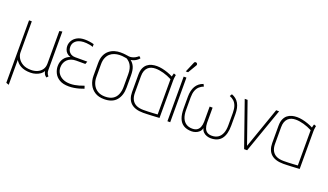

<svg xmlns="http://www.w3.org/2000/svg" viewBox="-80 -1248 3453 2021"><g transform="rotate(20 1647.0 -237.5)"><path d="M409 -78V-509L377 -503V-139Q377 -99 358 -71.5Q339 -44 307 -30Q275 -16 236 -16Q179 -16 142.5 -37Q106 -58 88 -89.5Q70 -121 70 -152V-500H39V200L70 211V-68Q80 -52 94.5 -37Q109 -22 130 -10.5Q151 1 178 7Q205 13 239 13Q271 13 299 4Q327 -5 348.5 -20.5Q370 -36 380 -56Q384 -34 391.5 -22Q399 -10 407 -4.5Q415 1 416 3L433 -15Q426 -22 421 -30Q416 -38 412.5 -50Q409 -62 409 -78Z M764 -466V-497Q738 -504 712 -507.5Q686 -511 662 -511Q611 -511 577 -492.5Q543 -474 526 -445Q509 -416 509 -384Q509 -366 515.5 -346Q522 -326 538 -310Q554 -294 580 -286Q536 -271 511.5 -235.5Q487 -200 487 -151Q487 -112 505 -74.5Q523 -37 563 -13Q603 11 669 11Q698 11 728.5 6Q759 1 786 -7Q813 -15 834 -23L824 -53Q818 -52 804 -46.5Q790 -41 769.5 -35Q749 -29 723.5 -24.5Q698 -20 671 -20Q624 -20 590 -36.5Q556 -53 537 -82Q518 -111 518 -148Q518 -177 528 -199.5Q538 -222 555 -238Q572 -254 596.5 -262.5Q621 -271 650 -271H753L764 -301H626Q601 -301 582 -312Q563 -323 552.5 -342Q542 -361 542 -385Q542 -417 558 -438Q574 -459 600 -470Q626 -481 656 -482Q670 -483 688.5 -481.5Q707 -480 727 -476.5Q747 -473 764 -466Z M1278 -526 1259 -543Q1242 -527 1222.5 -517Q1203 -507 1184 -504Q1170 -501 1155 -503Q1140 -505 1117.5 -508.5Q1095 -512 1060 -512Q1027 -512 994.5 -502.5Q962 -493 935 -471Q908 -449 892 -413.5Q876 -378 876 -325V-185Q876 -131 897 -87Q918 -43 959.5 -16.5Q1001 10 1064 10Q1156 10 1201 -43.5Q1246 -97 1246 -185V-320Q1246 -380 1231 -415.5Q1216 -451 1186 -474Q1206 -476 1224.5 -484.5Q1243 -493 1257.5 -504.5Q1272 -516 1278 -526ZM1214 -325V-182Q1214 -135 1198.5 -97.5Q1183 -60 1150 -39.5Q1117 -19 1064 -19Q1014 -19 979.5 -40Q945 -61 927 -98.5Q909 -136 909 -182V-325Q909 -367 921.5 -397Q934 -427 955 -445.5Q976 -464 1003 -473Q1030 -482 1059 -483Q1074 -484 1088 -482.5Q1102 -481 1115.5 -479Q1129 -477 1141 -475Q1146 -472 1154.5 -466Q1163 -460 1173 -450Q1183 -440 1192.5 -423.5Q1202 -407 1208 -383Q1214 -359 1214 -325Z M1688 -487 1663 -496Q1661 -492 1658 -479.5Q1655 -467 1653 -458Q1625 -473 1593.5 -484Q1562 -495 1531 -501.5Q1500 -508 1470 -508Q1441 -508 1413.5 -501Q1386 -494 1364 -476.5Q1342 -459 1329 -429.5Q1316 -400 1316 -354V-162Q1316 -122 1327.5 -91Q1339 -60 1361.5 -39Q1384 -18 1418.5 -7Q1453 4 1499 4Q1518 4 1542.5 3Q1567 2 1591.5 1Q1616 0 1637 -1.5Q1658 -3 1670 -3.5Q1682 -4 1681 -4V-423Q1681 -446 1684.5 -466.5Q1688 -487 1688 -487ZM1347 -163V-351Q1347 -385 1356 -409Q1365 -433 1381 -448.5Q1397 -464 1418.5 -471Q1440 -478 1466 -478Q1487 -478 1509.5 -474.5Q1532 -471 1555.5 -464.5Q1579 -458 1603 -448.5Q1627 -439 1650 -427V-32Q1651 -32 1636 -31Q1621 -30 1597.5 -28.5Q1574 -27 1546.5 -26Q1519 -25 1493 -25Q1444 -25 1412 -40.5Q1380 -56 1363.5 -87Q1347 -118 1347 -163Z M1854 -652Q1858 -657 1859 -663Q1860 -669 1857.5 -674.5Q1855 -680 1849 -683Q1843 -686 1837.5 -685.5Q1832 -685 1827.5 -681.5Q1823 -678 1821 -671L1773 -559H1799ZM1771 0H1802V-500H1771Z M2312 -499 2297 -474Q2325 -464 2345.5 -445Q2366 -426 2377 -395Q2388 -364 2388 -319V-179Q2388 -125 2373 -89Q2358 -53 2330 -34.5Q2302 -16 2261 -16Q2231 -16 2210.5 -28.5Q2190 -41 2180 -65.5Q2170 -90 2169 -126V-297H2136V-126Q2135 -90 2124.5 -65.5Q2114 -41 2094 -28.5Q2074 -16 2042 -16Q2002 -16 1973.5 -34.5Q1945 -53 1930 -89Q1915 -125 1915 -179V-319Q1915 -364 1926.5 -395Q1938 -426 1959 -445Q1980 -464 2007 -474L1994 -499Q1939 -480 1912 -433.5Q1885 -387 1885 -316V-186Q1885 -119 1902 -75Q1919 -31 1955 -9Q1991 13 2045 13Q2066 13 2088.5 5.5Q2111 -2 2129 -19Q2147 -36 2152 -62Q2158 -36 2175 -19Q2192 -2 2215 5.5Q2238 13 2259 13Q2339 13 2378.5 -37Q2418 -87 2418 -187V-316Q2418 -388 2391.5 -434Q2365 -480 2312 -499Z M2455 -500 2630 0H2664L2840 -500H2807L2647 -43L2487 -500Z M3258 -487 3233 -496Q3231 -492 3228 -479.5Q3225 -467 3223 -458Q3195 -473 3163.5 -484Q3132 -495 3101 -501.5Q3070 -508 3040 -508Q3011 -508 2983.5 -501Q2956 -494 2934 -476.5Q2912 -459 2899 -429.5Q2886 -400 2886 -354V-162Q2886 -122 2897.5 -91Q2909 -60 2931.5 -39Q2954 -18 2988.5 -7Q3023 4 3069 4Q3088 4 3112.5 3Q3137 2 3161.5 1Q3186 0 3207 -1.5Q3228 -3 3240 -3.5Q3252 -4 3251 -4V-423Q3251 -446 3254.5 -466.5Q3258 -487 3258 -487ZM2917 -163V-351Q2917 -385 2926 -409Q2935 -433 2951 -448.5Q2967 -464 2988.5 -471Q3010 -478 3036 -478Q3057 -478 3079.5 -474.5Q3102 -471 3125.5 -464.5Q3149 -458 3173 -448.5Q3197 -439 3220 -427V-32Q3221 -32 3206 -31Q3191 -30 3167.5 -28.5Q3144 -27 3116.5 -26Q3089 -25 3063 -25Q3014 -25 2982 -40.5Q2950 -56 2933.5 -87Q2917 -118 2917 -163Z"/></g></svg>

Font: Advent Pro ExtraLight
Style: Regular
Weight: 250
Version: Version 3.000